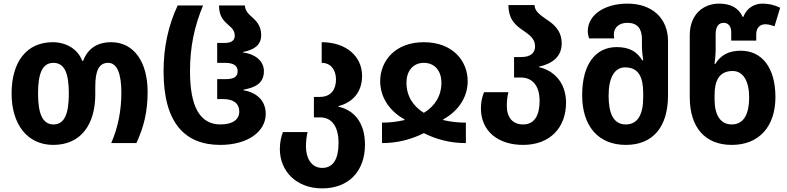

<svg xmlns="http://www.w3.org/2000/svg" viewBox="-20 -790 4346 1060"><path d="M274 10C427 10 506 -103 506 -269V-312C506 -401 527 -443 577 -443C628 -443 650 -380 650 -278C650 -181 632 -87 594 0H733C776 -93 795 -177 795 -283C795 -447 720 -557 594 -557C516 -557 464 -521 439 -454H434C409 -521 343 -557 271 -557C128 -557 44 -450 44 -274C44 -102 132 10 274 10ZM276 -103C214 -103 190 -164 190 -274C190 -385 214 -443 275 -443C337 -443 360 -384 360 -274C360 -164 337 -103 276 -103Z M1196 10C1347 10 1447 -63 1447 -161C1447 -239 1392 -280 1324 -292V-295C1386 -306 1437 -328 1437 -397C1437 -457 1382 -494 1322 -500V-503C1384 -515 1422 -542 1422 -596C1422 -645 1398 -672 1373 -694C1351 -713 1333 -732 1332 -760H1189C1189 -698 1217 -673 1242 -651C1261 -635 1276 -620 1276 -592C1276 -569 1260 -553 1222 -553H1179V-443H1222C1270 -443 1292 -427 1292 -397C1292 -365 1270 -353 1224 -353H1179V-243H1213C1275 -243 1301 -214 1301 -174C1301 -129 1263 -103 1197 -103C1086 -103 1029 -197 1029 -396C1029 -530 1052 -641 1101 -760H961C909 -650 883 -528 883 -396C883 -111 1001 10 1196 10Z M1759 250C1906 250 1995 154 1995 9C1995 -119 1929 -184 1848 -201V-204C1929 -225 1979 -283 1979 -371C1979 -479 1891 -557 1756 -557V-443C1807 -443 1835 -403 1835 -351C1835 -300 1810 -255 1746 -255H1713V-142H1747C1812 -142 1849 -92 1849 0C1849 84 1822 137 1759 137C1697 137 1669 80 1669 18C1669 -10 1673 -40 1678 -61H1542C1532 -35 1525 -3 1525 33C1525 153 1614 250 1759 250Z M2089 0C2178 0 2254 -22 2320 -55C2386 -22 2461 0 2552 0V-113C2514 -113 2476 -116 2427 -127V-131C2518 -181 2562 -261 2562 -342C2562 -452 2481 -557 2320 -557C2160 -557 2079 -452 2079 -342C2079 -260 2123 -181 2213 -131V-127C2163 -116 2126 -113 2089 -113ZM2320 -167C2262 -203 2224 -258 2224 -334C2224 -395 2258 -443 2320 -443C2383 -443 2417 -395 2417 -334C2417 -258 2379 -203 2320 -167Z M2868 10C3016 10 3105 -85 3105 -223C3105 -340 3031 -403 2956 -419V-422C3031 -439 3081 -478 3081 -550C3081 -621 3038 -656 2997 -683C2961 -708 2932 -728 2931 -762H2787C2787 -680 2830 -647 2871 -620C2904 -597 2934 -575 2934 -535C2934 -499 2912 -475 2856 -475H2818V-362H2855C2921 -362 2959 -315 2959 -233C2959 -155 2932 -103 2868 -103C2809 -103 2778 -143 2778 -206C2778 -234 2781 -258 2787 -281H2652C2642 -254 2635 -228 2635 -192C2635 -64 2732 10 2868 10Z M3435 10C3584 10 3668 -88 3668 -264V-563C3668 -688 3582 -770 3444 -770C3322 -770 3225 -711 3225 -617C3225 -605 3228 -592 3232 -578H3371C3370 -585 3369 -592 3369 -599C3369 -638 3397 -664 3444 -664C3499 -664 3524 -631 3524 -575V-538C3524 -511 3527 -486 3531 -457H3526C3496 -506 3453 -530 3385 -530C3269 -530 3194 -437 3194 -264C3194 -93 3284 10 3435 10ZM3435 -103C3366 -103 3340 -165 3340 -262C3340 -360 3372 -418 3431 -418C3506 -418 3531 -364 3531 -275V-252C3531 -158 3501 -103 3435 -103Z M4020 10C4172 10 4261 -93 4261 -254C4261 -417 4186 -510 4070 -510C4003 -510 3959 -486 3929 -437H3925C3928 -466 3931 -491 3931 -518V-601C3931 -644 3948 -664 3975 -664C4001 -664 4017 -645 4017 -612V-566H4155V-600C4155 -637 4176 -656 4205 -656C4222 -656 4238 -651 4256 -645L4287 -747C4256 -763 4222 -770 4190 -770C4145 -770 4103 -747 4084 -697H4080C4058 -747 4012 -770 3950 -770C3865 -770 3788 -713 3788 -595V-254C3788 -88 3871 10 4020 10ZM4020 -103C3955 -103 3925 -158 3925 -242V-265C3925 -344 3950 -398 4025 -398C4084 -398 4116 -340 4116 -252C4116 -165 4089 -103 4020 -103Z"/></svg>

Font: Noto Sans Georgian SemiCondensed Bold
Style: Regular
Weight: 700
Width: 4
Designer: Monotype Design Team, Akaki Razmadze
Foundry: Google LLC
Version: Version 2.005